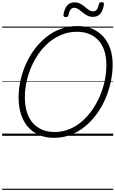

<svg xmlns="http://www.w3.org/2000/svg" viewBox="-20 -1256 1067 1776"><path d="M479 19Q404 19 343.5 -6.5Q283 -32 240.5 -80Q198 -128 175 -197Q152 -266 152 -353Q152 -430 169 -508.5Q186 -587 218.5 -661Q251 -735 298.5 -799Q346 -863 406.5 -912Q467 -961 540.5 -988Q614 -1015 697 -1015Q772 -1015 832 -990Q892 -965 934.5 -918.5Q977 -872 999.5 -806Q1022 -740 1022 -657Q1022 -580 1005 -500Q988 -420 955.5 -344Q923 -268 875.5 -202.5Q828 -137 767.5 -87Q707 -37 634.5 -9Q562 19 479 19ZM484 -35Q557 -35 621 -61Q685 -87 738 -133Q791 -179 833 -239.5Q875 -300 904.5 -369Q934 -438 949 -511Q964 -584 964 -654Q964 -728 945.5 -785.5Q927 -843 891.5 -882Q856 -921 805.5 -941.5Q755 -962 691 -962Q619 -962 555.5 -937Q492 -912 438 -868Q384 -824 342 -765.5Q300 -707 270.5 -639Q241 -571 225.5 -499.5Q210 -428 210 -357Q210 -280 228.5 -220Q247 -160 283 -119Q319 -78 369.5 -56.5Q420 -35 484 -35ZM587 -1098Q565 -1098 567 -1119Q576 -1176 601 -1205Q626 -1234 669 -1234Q699 -1234 722.5 -1221.5Q746 -1209 765 -1192.5Q784 -1176 802.5 -1163.5Q821 -1151 843 -1151Q862 -1151 875 -1167Q888 -1183 894 -1216Q897 -1236 921 -1236Q934 -1236 938.5 -1231Q943 -1226 941 -1215Q933 -1158 908 -1129Q883 -1100 839 -1100Q809 -1100 786 -1113Q763 -1126 743.5 -1142Q724 -1158 705 -1171Q686 -1184 665 -1184Q646 -1184 633 -1167.5Q620 -1151 613 -1117Q612 -1107 605.5 -1102.5Q599 -1098 587 -1098ZM0 490H1027V500H0ZM0 -20H1027V0H0ZM0 -505H1027V-500H0ZM0 -1010H1027V-1000H0Z"/></svg>

Font: Playwrite TZ Guides
Style: Regular
Weight: 400
Designer: Veronika Burian, José Scaglione
Foundry: TypeTogether
Version: Version 1.003